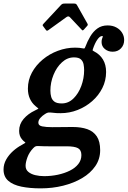

<svg xmlns="http://www.w3.org/2000/svg" viewBox="-88 -802 721 1084"><path d="M170 -634.5Q173 -630 176 -628.8Q179 -627.5 184.5 -631.5L286.5 -705Q298.5 -714 307 -704.5L372.5 -635Q377 -630.5 378.8 -630.2Q380.5 -630 386 -635.5L403.5 -655Q407.5 -659.5 407.8 -661.8Q408 -664 406 -668L346.5 -773.5Q343.5 -778.5 340 -780.2Q336.5 -782 328.5 -782H280Q270.5 -782 265.8 -780.5Q261 -779 256 -773.5L158.5 -669Q153 -663 152.5 -661Q152 -659 156 -653.5ZM-68 155Q-68 195.5 -41.2 218.8Q-14.5 242 33 251.8Q80.5 261.5 141.5 261.5Q208 261.5 268.2 246.5Q328.5 231.5 375.8 203.5Q423 175.5 450.2 135.8Q477.5 96 477.5 46Q477.5 -3.5 458.5 -32Q439.5 -60.5 404.8 -72.8Q370 -85 322.5 -85Q312 -85 296.2 -84.8Q280.5 -84.5 263.5 -84.5Q246.5 -84.5 231.8 -84.2Q217 -84 207.5 -84Q172 -84 150.2 -88.5Q128.5 -93 128.5 -109Q128.5 -123.5 139.8 -136.2Q151 -149 166.5 -158.5Q177.5 -166 186 -166.8Q194.5 -167.5 210 -165.5Q220 -164 231.2 -163.5Q242.5 -163 254 -163Q304 -163 350 -181Q396 -199 432.2 -230.8Q468.5 -262.5 489.8 -304.8Q511 -347 511 -395.5Q511 -437 493.2 -466.2Q475.5 -495.5 443 -512Q437 -515 435.5 -516.5Q434 -518 436.5 -525Q447.5 -558 461.5 -578.2Q475.5 -598.5 488.5 -598.5Q493.5 -598.5 492.5 -595Q491.5 -591.5 488.5 -584Q485.5 -576.5 485.5 -564.5Q485.5 -540.5 504 -525.2Q522.5 -510 548 -510Q577 -510 595 -529Q613 -548 613 -576Q613 -598.5 601.2 -617.2Q589.5 -636 568.5 -647.2Q547.5 -658.5 519.5 -658.5Q486 -658.5 462.2 -641.5Q438.5 -624.5 422 -596.8Q405.5 -569 393.5 -537Q391 -530.5 389 -529Q387 -527.5 380 -529Q360.5 -533 336 -533Q286.5 -533 238.8 -515.2Q191 -497.5 152.8 -465.5Q114.5 -433.5 92 -391.8Q69.5 -350 69.5 -301.5Q69.5 -269.5 80.8 -244.8Q92 -220 113 -202.5Q128.5 -190.5 129 -189.2Q129.5 -188 110 -178.5Q70.5 -160 45.2 -130.5Q20 -101 20 -63Q20 -34 36.5 -15Q46 -4 51.5 -0.8Q57 2.5 54 4.8Q51 7 35.5 16Q9 30 -14.5 51Q-38 72 -53 98.5Q-68 125 -68 155ZM100 34Q109 24.5 116 23.2Q123 22 140.5 23Q151 23.5 162.2 23.8Q173.5 24 185 24Q196 24 216 24Q236 24 255.8 24Q275.5 24 286 24Q333 24 352.2 34.5Q371.5 45 371.5 73.5Q371.5 102 354 124.2Q336.5 146.5 306.2 161.5Q276 176.5 238.5 184.5Q201 192.5 161.5 192.5Q135 192.5 111 186.8Q87 181 71.8 168.2Q56.5 155.5 56.5 134Q56.5 114.5 66.8 86.2Q77 58 100 34ZM196.5 -290Q196.5 -336 214 -379.2Q231.5 -422.5 261.8 -450.2Q292 -478 329.5 -478Q357 -478 369 -466.5Q381 -455 384 -438.2Q387 -421.5 387 -406Q387 -360 371 -316.8Q355 -273.5 326.5 -245.8Q298 -218 260.5 -218Q233 -218 219.5 -228Q206 -238 201.2 -254.5Q196.5 -271 196.5 -290Z"/></svg>

Font: Besley SemiBold
Style: Italic
Weight: 600
Italic angle: -13°
Designer: Owen Earl
Foundry: indestructible type*
Version: Version 2.001